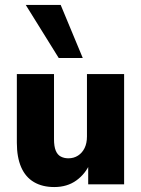

<svg xmlns="http://www.w3.org/2000/svg" viewBox="-20 -744 571 775"><path d="M199 11Q151 11 117 -9Q83 -29 65.5 -69Q48 -109 48 -168V-445H198V-182Q198 -153 205 -136Q212 -119 225.5 -112Q239 -105 256 -105Q278 -105 295 -116Q312 -127 321.5 -146.5Q331 -166 331 -193V-445H481V0H336V-86H344Q325 -42 288 -15.5Q251 11 199 11ZM217 -510 84 -724H225L314 -510Z"/></svg>

Font: Nunito Sans 12pt ExtraLight
Style: Weight 830 Width 84 Optical size 12.0 YTLC 445
Weight: 830
Width: 4
Designer: Vernon Adams
Foundry: Vernon Adams
Version: Version 3.101;gftools[0.9.27]